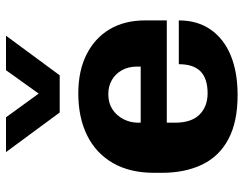

<svg xmlns="http://www.w3.org/2000/svg" viewBox="-106 -696 812 640"><g transform="rotate(-90 300.0 -376.0)"><path d="M303 10Q214 10 156.5 -20.5Q99 -51 71.5 -108Q44 -165 44 -242V-269Q44 -349 76.5 -405.5Q109 -462 168.5 -491.5Q228 -521 309 -521Q384 -521 438.5 -493.5Q493 -466 522.5 -416.5Q552 -367 552 -298V-226H211V-199Q211 -144 238 -117Q265 -90 309 -90Q358 -90 382 -113.5Q406 -137 406 -186H552Q552 -124 521.5 -80Q491 -36 435.5 -13Q380 10 303 10ZM211 -313H398V-326Q398 -354 386 -375.5Q374 -397 353.5 -409Q333 -421 306 -421Q277 -421 256 -407.5Q235 -394 223 -371Q211 -348 211 -321ZM501 -762 369 -583H245L113 -762H229L308 -653L386 -762Z"/></g></svg>

Font: Chivo Mono Medium
Style: Bold
Weight: 700
Monospace: yes
Version: Version 1.008